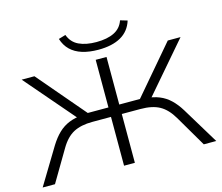

<svg xmlns="http://www.w3.org/2000/svg" viewBox="-122 -1072 1430 1235"><g transform="rotate(-15 593.0 -455.0)"><path d="M15 0 162 -243Q190 -288 221.5 -318Q253 -348 292.5 -364Q332 -380 384 -384L360 -361L64 -705H149L433 -372L405 -388H557V-705H629V-388H781L753 -372L1037 -705H1122L826 -361L803 -384Q854 -380 893.5 -364Q933 -348 964.5 -318Q996 -288 1023 -244L1171 0H1088L966 -208Q929 -271 880.5 -298Q832 -325 753 -325H629V0H557V-325H433Q357 -325 307.5 -299Q258 -273 220 -208L97 0ZM592 -763Q531 -763 484.5 -777.5Q438 -792 407.5 -821.5Q377 -851 363 -896L410 -910Q429 -858 476 -836Q523 -814 592 -814Q664 -814 710.5 -837Q757 -860 774 -910L821 -896Q800 -829 742 -796Q684 -763 592 -763Z"/></g></svg>

Font: Nunito Sans 10pt Expanded Light
Style: Regular
Weight: 300
Width: 7
Designer: Vernon Adams
Foundry: Vernon Adams
Version: Version 3.101;gftools[0.9.27]